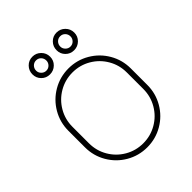

<svg xmlns="http://www.w3.org/2000/svg" viewBox="-254 -1082 1249 1249"><g transform="rotate(-45 370.0 -458.0)"><path d="M657 -424V-272Q657 -194 618.5 -128Q580 -62 514 -23.5Q448 15 370 15Q292 15 226 -23.5Q160 -62 121.5 -128Q83 -194 83 -272V-424Q83 -502 121.5 -568Q160 -634 226 -672.5Q292 -711 370 -711Q448 -711 514 -672.5Q580 -634 618.5 -568Q657 -502 657 -424ZM370 -22Q438 -22 495.5 -55.5Q553 -89 586.5 -146.5Q620 -204 620 -272V-424Q620 -492 586.5 -549.5Q553 -607 495.5 -640.5Q438 -674 370 -674Q302 -674 244.5 -640.5Q187 -607 153.5 -549.5Q120 -492 120 -424V-272Q120 -204 153.5 -146.5Q187 -89 244.5 -55.5Q302 -22 370 -22ZM340 -849Q340 -815 316 -791.5Q292 -768 258 -768Q224 -768 200.5 -791.5Q177 -815 177 -849Q177 -883 200.5 -907Q224 -931 258 -931Q292 -931 316 -907Q340 -883 340 -849ZM399 -849Q399 -883 422.5 -907Q446 -931 480 -931Q514 -931 538 -907Q562 -883 562 -849Q562 -815 538 -791.5Q514 -768 480 -768Q446 -768 422.5 -791.5Q399 -815 399 -849ZM305 -849Q305 -869 291.5 -883Q278 -897 258 -897Q238 -897 224.5 -883Q211 -869 211 -849Q211 -830 225 -816Q239 -802 258 -802Q278 -802 291.5 -816Q305 -830 305 -849ZM433 -849Q433 -830 447 -816Q461 -802 480 -802Q500 -802 513.5 -816Q527 -830 527 -849Q527 -869 513.5 -883Q500 -897 480 -897Q460 -897 446.5 -883Q433 -869 433 -849Z"/></g></svg>

Font: Major Mono Display
Style: Regular
Weight: 400
Designer: Emre Parlak
Foundry: Emre Parlak
Version: Version 2.000; ttfautohint (v1.8) -l 8 -r 50 -G 200 -x 14 -D